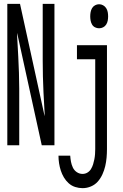

<svg xmlns="http://www.w3.org/2000/svg" viewBox="-20 -755 640 998"><path d="M18 0V-735H84L212 -151Q212 -154 212 -158Q212 -162 212 -165L206 -276Q204 -317 203 -358.5Q202 -400 202 -441V-735H263V0H197L69 -584Q69 -581 69 -577Q69 -573 69 -570L75 -459Q77 -418 78.5 -376.5Q80 -335 80 -294V0ZM495 -608Q484 -608 474 -613Q464 -618 458.5 -627.5Q453 -637 451 -648Q449 -659 449 -670Q449 -681 451 -692Q453 -703 458.5 -712.5Q464 -722 474 -727.5Q484 -733 495 -733Q506 -733 516 -727.5Q526 -722 532 -712.5Q538 -703 540 -692Q542 -681 542 -670Q542 -659 540 -648Q538 -637 532 -627.5Q526 -618 516 -613Q506 -608 495 -608ZM409 223Q390 223 371 217Q352 211 337 197.5Q322 184 312 167Q302 150 296 131.5Q290 113 287 93.5Q284 74 284 54H345Q346 70 349 86Q352 102 359 116.5Q366 131 379.5 140Q393 149 409 149Q423 149 434.5 142Q446 135 453 123.5Q460 112 464 99Q468 86 470.5 73Q473 60 474 46.5Q475 33 475 20V-447H380V-520H536V20Q536 42 534 64.5Q532 87 527 108.5Q522 130 512.5 151Q503 172 488.5 188.5Q474 205 453 214Q432 223 409 223Z"/></svg>

Font: Bmono
Style: Regular
Weight: 400
Monospace: yes
Designer: Belleve Invis
Foundry: Belleve Invis
Version: Version 11.2.2; ttfautohint (v1.8.2)